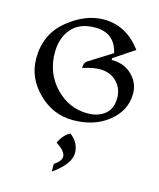

<svg xmlns="http://www.w3.org/2000/svg" viewBox="-145 -770 1021 1234"><g transform="rotate(15 365.0 -153.5)"><path d="M362.3 7.8Q232.4 7.8 133.5 -89.1Q34.7 -186 34.7 -315.4Q34.7 -476.6 151.9 -572.8Q269 -668.9 392.1 -668.9Q542 -668.9 642.1 -533.7L505.9 -442.4V-430.7Q590.8 -430.7 642.8 -378.7Q694.8 -326.7 694.8 -257.3Q694.8 -139.6 592.8 -62.5Q500.5 7.8 362.3 7.8ZM444.3 -58.6Q508.8 -58.6 553.2 -90.8Q603.5 -126.5 603.5 -203.6Q603.5 -268.1 560.3 -310.8Q517.1 -353.5 449.2 -353.5Q402.8 -353.5 335.4 -331.5Q335.4 -367.7 355.5 -379.9L509.8 -477.1Q480.5 -604.5 350.1 -604.5Q248 -604.5 194.3 -542.7Q140.6 -481 140.6 -382.8Q140.6 -245.6 230.2 -152.1Q319.8 -58.6 444.3 -58.6ZM319.3 362.3V311Q365.7 280.8 365.7 250.5Q365.7 215.3 301.3 174.3Q329.1 115.7 372.6 94.7Q433.1 141.1 433.1 209Q433.1 282.2 319.3 362.3Z"/></g></svg>

Font: Balgruf
Style: Regular
Weight: 500
Designer: Paul James MIller
Foundry: High-Logic / Made with FontCreator
Version: Version 1.201;March 28, 2021;FontCreator 13.0.0.2683 64-bit